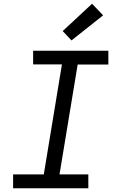

<svg xmlns="http://www.w3.org/2000/svg" viewBox="-20 -1006 640 1026"><path d="M50 0V-74H214L311 -662H157V-735H559V-661H395L298 -74H452V0ZM362 -790 315 -840 472 -986 531 -924Z"/></svg>

Font: Iosevka Slab Extended
Style: Italic
Weight: 400
Width: 7
Italic angle: -9°
Monospace: yes
Designer: Belleve Invis
Foundry: Belleve Invis
Version: Version 11.1.0; ttfautohint (v1.8.3)